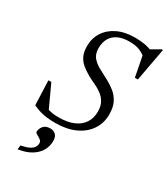

<svg xmlns="http://www.w3.org/2000/svg" viewBox="-231 -801 1016 1166"><g transform="rotate(30 277.0 -218.0)"><path d="M486 -594Q454 -620 426 -631.8Q398 -643.5 352.5 -643.5Q307.5 -643.5 275.5 -628.5Q243.5 -613.5 226.8 -585Q210 -556.5 210 -515Q210 -473.5 231.5 -449.2Q253 -425 285.5 -408.2Q318 -391.5 350 -374Q382 -357 408.8 -335Q435.5 -313 451.8 -280.5Q468 -248 468 -198.5Q468 -137 436 -89.8Q404 -42.5 345.8 -16.2Q287.5 10 209.5 10Q160 10 124.8 3Q89.5 -4 50.5 -22.5L44 -193.5H64.5L141.5 -26.5L118.5 -45.5Q142.5 -36 163.2 -32.8Q184 -29.5 208.5 -29.5Q270.5 -29.5 312.8 -47.5Q355 -65.5 377.2 -99Q399.5 -132.5 399.5 -178.5Q399.5 -218.5 384.2 -244.2Q369 -270 345 -287Q321 -304 294.2 -316Q267.5 -328 244.5 -341Q214 -358.5 191 -377.8Q168 -397 155.5 -424.2Q143 -451.5 143 -491Q143 -546 170.5 -589Q198 -632 249.2 -656.8Q300.5 -681.5 372 -681.5Q407 -681.5 437 -676.5Q467 -671.5 504 -657L473.5 -658.5L546 -700.5H554.5L512 -469.5H491L458.5 -638ZM138 112Q138 92 153 72.8Q168 53.5 202.5 53.5Q223.5 53.5 238.8 67.5Q254 81.5 254 111.5Q254 147 236.8 178.2Q219.5 209.5 183.5 232Q147.5 254.5 91 263L95 234Q131.5 227 151.8 216.5Q172 206 180 193Q188 180 188 165.5Q188 151 175.5 142Q163 133 150.5 126.5Q138 120 138 112Z"/></g></svg>

Font: Newsreader 20pt
Style: Italic
Weight: 400
Italic angle: -17°
Version: Version 1.003